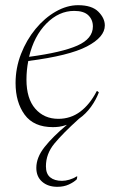

<svg xmlns="http://www.w3.org/2000/svg" viewBox="-20 -480 455 740"><path d="M184 10Q110 10 75 -38Q40 -86 40 -160Q40 -218 61 -272Q82 -326 117 -368.5Q152 -411 195 -435.5Q238 -460 281 -460Q334 -460 359 -435Q384 -410 384 -382Q384 -337 315 -301Q246 -265 89 -245Q82 -210 82 -173Q82 -100 116 -61Q150 -22 205 -22Q252 -22 289 -49.5Q326 -77 353 -129H355L361 -124Q350 -95 330.5 -68Q311 -41 284 -22Q222 34 189.5 73.5Q157 113 157 161Q157 190 173.5 203.5Q190 217 219 217Q232 217 247.5 212.5Q263 208 275 200H278L276 211Q265 222 245.5 231Q226 240 201 240Q165 240 142.5 220.5Q120 201 120 167Q120 127 151.5 87Q183 47 238 1Q220 7 207.5 8.5Q195 10 184 10ZM266 -438Q207 -438 159 -389.5Q111 -341 92 -261Q219 -278 278.5 -304.5Q338 -331 338 -378Q338 -404 320.5 -421Q303 -438 266 -438Z"/></svg>

Font: Spectral ExtraLight
Style: Italic
Weight: 275
Italic angle: -10°
Designer: Jean-Baptiste Levee
Foundry: Production Type
Version: Version 2.001